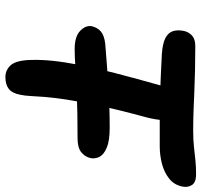

<svg xmlns="http://www.w3.org/2000/svg" viewBox="-38 -714 764 729"><g transform="rotate(90 344.5 -349.0)"><path d="M166 -250Q118 -250 96.5 -271Q75 -292 79 -315Q84 -336 98.5 -349Q113 -362 145 -366Q229 -373 307.5 -378Q386 -383 464 -383Q514 -383 540 -372Q566 -361 574.5 -345Q583 -329 580 -311Q575 -289 557.5 -275Q540 -261 505 -261Q402 -261 336 -258Q270 -255 230.5 -252.5Q191 -250 166 -250ZM272 13Q245 13 226.5 -8Q208 -29 207 -87Q206 -123 210.5 -167Q215 -211 226 -268.5Q237 -326 257 -403.5Q277 -481 307 -587Q314 -614 332 -631Q350 -648 374 -648Q420 -648 431 -620Q442 -592 426 -526Q397 -420 381 -344.5Q365 -269 357.5 -218.5Q350 -168 347.5 -135.5Q345 -103 344 -81.5Q343 -60 339 -42Q333 -12 316.5 0.5Q300 13 272 13ZM535 -573Q482 -573 436.5 -573Q391 -573 350 -574Q309 -575 268.5 -577Q228 -579 185 -581Q144 -584 124 -594.5Q104 -605 98 -622.5Q92 -640 97 -665Q101 -683 114.5 -695.5Q128 -708 154 -708Q204 -708 245 -707Q286 -706 323 -704.5Q360 -703 397 -701.5Q434 -700 475 -700Q512 -700 538 -703Q564 -706 588.5 -708.5Q613 -711 642 -711Q671 -711 681.5 -696Q692 -681 688 -660Q682 -628 658 -609Q634 -590 601.5 -581.5Q569 -573 535 -573Z"/></g></svg>

Font: Shantell Sans SemiBold
Style: Italic
Weight: 600
Italic angle: -11°
Designer: Stephen Nixon, Anya Danilova, Shantell Martin
Foundry: Arrow Type
Version: Version 1.011;[c5ecc13dd]